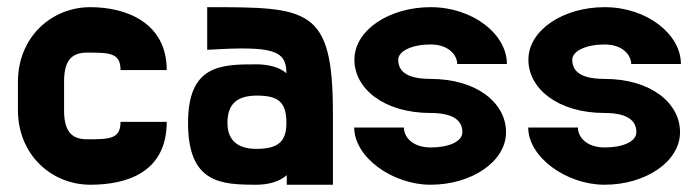

<svg xmlns="http://www.w3.org/2000/svg" viewBox="-20 -508 1922 528"><path d="M218.8 -125C171.9 -125 156.2 -153.3 156.2 -205.1V-283.2C156.2 -335 171.9 -363.3 218.8 -363.3C280.3 -363.3 311.5 -363.3 311.5 -315.4H438.5C438.5 -446.3 326.2 -488.3 228.5 -488.3C121.1 -488.3 29.3 -405.3 29.3 -283.2V-205.1C29.3 -83 121.1 0 228.5 0C326.2 0 438.5 -32.2 438.5 -172.9H311.5C311.5 -125 280.3 -125 218.8 -125Z M685.5 0C711.9 0 746.1 -5.9 768.6 -26.4V0H895.5V-197.3C895.5 -487.8 828.1 -488.3 549.8 -488.3V-371.1C729.5 -381.8 767.6 -371.1 767.6 -306.2C748 -325.2 711.9 -331.1 685.5 -331.1C587.9 -331.1 497.1 -330.1 497.1 -169.9C497.1 -3.9 587.9 0 685.5 0ZM685.5 -98.6C634.3 -98.6 605.5 -121.6 605.5 -169.9C605.5 -224.6 634.3 -244.6 685.5 -245.1C748 -245.6 767.6 -224.6 767.6 -169.9C767.6 -121.6 748 -98.6 685.5 -98.6Z M1090.8 -157.2C1090.8 -130.9 1114.7 -102.5 1164.6 -102.5C1213.4 -102.5 1251.5 -118.2 1251.5 -144.5C1251.5 -168.9 1237.3 -197.3 1164.1 -197.3C1036.6 -197.3 954.6 -263.7 954.6 -343.8C954.6 -425.8 1051.3 -488.3 1164.1 -488.3C1280.3 -488.3 1374 -414.1 1374 -332H1237.3C1237.3 -356.4 1213.9 -385.7 1164.1 -385.7C1114.3 -385.7 1075.2 -368.2 1075.2 -343.8C1075.2 -317.4 1090.8 -291 1164.1 -291C1291.5 -291 1371.6 -224.6 1371.6 -144.5C1371.6 -63.5 1276.9 0 1164.1 0C1058.6 0 954.1 -76.2 954.1 -157.2Z M1569.3 -157.2C1569.3 -130.9 1593.3 -102.5 1643.1 -102.5C1691.9 -102.5 1730 -118.2 1730 -144.5C1730 -168.9 1715.8 -197.3 1642.6 -197.3C1515.1 -197.3 1433.1 -263.7 1433.1 -343.8C1433.1 -425.8 1529.8 -488.3 1642.6 -488.3C1758.8 -488.3 1852.5 -414.1 1852.5 -332H1715.8C1715.8 -356.4 1692.4 -385.7 1642.6 -385.7C1592.8 -385.7 1553.7 -368.2 1553.7 -343.8C1553.7 -317.4 1569.3 -291 1642.6 -291C1770 -291 1850.1 -224.6 1850.1 -144.5C1850.1 -63.5 1755.4 0 1642.6 0C1537.1 0 1432.6 -76.2 1432.6 -157.2Z"/></svg>

Font: Saman Dere
Style: Regular
Weight: 400
Designer: Tuna Ça_lar Gümü_
Foundry: Tuna Ça_lar Gümü_
Version: Version 1.001;hotconv 1.0.109;makeotfexe 2.5.65596